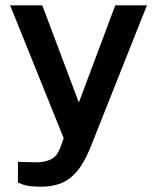

<svg xmlns="http://www.w3.org/2000/svg" viewBox="-20 -537 590 722"><path d="M136.5 165Q86.5 165 67 157.2Q47.5 149.5 47.5 149.5V71.5L99.5 73Q131 74.5 150.8 69.5Q170.5 64.5 181.5 55.8Q192.5 47 197.8 37.2Q203 27.5 206 20.5L219.5 -17.5L18 -517H139L276.5 -151.5L413.5 -517H532.5L319.5 19Q295.5 77.5 267.8 109.2Q240 141 207.2 153Q174.5 165 136.5 165Z"/></svg>

Font: Public Sans Thin SemiBold
Style: Regular
Weight: 600
Version: Version 2.001